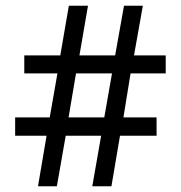

<svg xmlns="http://www.w3.org/2000/svg" viewBox="-20 -652 633 672"><path d="M143 -177 113 0H179L210 -177H334L303 0H370L400 -177H528V-241H412L437 -395H560V-458H449L480 -632H414L383 -458H258L288 -632H221L191 -458H65V-395H181L154 -241H33V-177ZM345 -241H220L246 -395H372Z"/></svg>

Font: Noto Sans Gurmukhi SemiCondensed
Style: Regular
Weight: 400
Width: 4
Designer: Jelle Bosma - Monotype Design Team
Foundry: Monotype Imaging Inc.
Version: Version 2.004